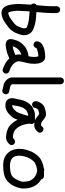

<svg xmlns="http://www.w3.org/2000/svg" viewBox="804 -1609 853 2501"><g transform="rotate(90 1230.5 -358.5)"><path d="M129.4 -317.8C158.3 -314.7 218.6 -310.5 228.8 -309.2C268.6 -304 310.5 -293.3 337 -279.1C342.1 -276.2 347.5 -268 350 -245.9C349.8 -239.5 346.9 -225.9 344.4 -219.3C340 -206.2 323.4 -165.2 320 -158.9C301 -123.6 267.2 -102.9 228.2 -74.1C212.2 -62.4 186.5 -48 163.7 -42.4C141.3 -38.2 141.7 -40.5 137.6 -51.2C126.2 -85.8 118.8 -133.6 121 -182.7L124 -233.8C124.7 -251 125.3 -266.2 126 -284.5C126.7 -293.5 128.1 -305 129.4 -317.8ZM150 -610V-671C150 -695.8 129.8 -716 105 -716C79 -716 61 -694 61 -671V-610C61 -542.4 54 -489.9 48.1 -418.9L47.3 -408.2C20.9 -392.2 19 -359 40.6 -337.1C38.2 -302.4 36.4 -281.8 35 -238.1L32 -187.2C31.3 -169 31.7 -152.1 33.1 -134.9C39.5 -58.3 52.4 57.1 160.8 48C168.2 47.4 175.5 46.2 183.7 44.3C219.7 35.8 256.1 16.4 281.8 -2.9C303.7 -18.7 316.2 -26.9 338.5 -44.4C360.1 -61.6 382.6 -89.3 396.3 -112.9C408.3 -131.4 422.4 -171.2 428.8 -190.5C433.3 -205.2 440.7 -227.5 438.9 -251.9C433.1 -322 394.4 -357 336.7 -374.8C285.2 -392.6 241.6 -400.8 174.2 -404C153.1 -405.1 144.1 -406.1 136.8 -407.2C142.5 -474.4 150 -538.3 150 -610Z M492 -50C500.4 -17.7 538.3 -2.4 575.3 -6.1C586.2 -6.9 604 -9.9 625.2 -14.5C668.8 -23.5 705.7 -36.8 741.3 -53.4C774.4 -16 818.5 8.9 869.1 27.4L878.7 31.2C908.5 43.1 934.7 18 938.2 -2.5C942.5 -27.5 929 -45.9 908.5 -52.9L898.2 -56.6C873 -65 850.1 -75.8 831.5 -89.6C807.9 -109.4 778.8 -141.7 778 -175C780.3 -200.5 784.7 -222.7 791.3 -248.9L799.2 -280.6C807.9 -312.4 811 -343.9 811 -381C811 -428.9 797.4 -521 721 -521C653.8 -521 581.4 -506.7 540.3 -465.7C527.7 -453.1 501.3 -409.3 533.1 -380.1C539.8 -373.9 548.6 -370.4 557.2 -369.2C587.1 -365.2 602.8 -389.1 607.2 -406.3C612.2 -410.7 614.4 -412.7 618.6 -414.2C647.2 -422.7 678.3 -430.8 712.6 -431.9C718.1 -418.5 722 -402.6 722 -382C722 -350.3 718.4 -329.2 712.7 -303.2C706.5 -302.4 700.2 -301.6 693.9 -300.8C666.2 -297.4 644.7 -286.9 623.5 -278.1C596.1 -266.8 573.8 -245.2 557.3 -228.7C528.2 -199.5 505.9 -159.3 495.8 -111.5C492.4 -101.2 485.1 -76.6 492 -50ZM692.8 -209.3C691.3 -201 689.8 -191 689.1 -179.6C688 -162.3 692.1 -146.3 697 -131.4C664 -117.5 622.8 -102.5 583.5 -96.8C586.7 -107.2 590.8 -120.6 595.2 -129.4C611.2 -158.7 631.6 -184.3 658.9 -196.1C672.9 -202.2 681.1 -206 692.8 -209.3Z M989 -720V-84C989 -69.2 994.7 -55.4 1002.3 -42.5C1019.9 -11.3 1051.9 15.6 1094.6 22.6C1106.5 25 1123.7 30.3 1143 33.5L1153.9 36.3C1183 43.5 1202.8 21 1207 2.4C1211 -15.4 1204.5 -45 1173.7 -50.6L1161.6 -53.4C1148.4 -56.4 1129.5 -61 1111 -64.5C1097.1 -67.8 1083.6 -77.4 1078 -88.7V-720C1078 -744.1 1058.7 -765 1033.5 -765C1008.3 -765 989 -744.1 989 -720Z M1387 -395V-397.5C1389.9 -403.3 1399.6 -417.7 1402.3 -421.5C1403.9 -423.6 1406.7 -428.6 1408.9 -429.3C1422.6 -433.8 1447.9 -441.3 1464.6 -442.8C1474.7 -437.7 1493.2 -422.4 1505 -412.8C1531.9 -390 1565.2 -378 1610 -378C1652.4 -378 1675.2 -398.9 1696.3 -422.9C1736.5 -466 1668.1 -528 1630 -482.2L1623.2 -474.5C1619 -469.7 1619 -467 1610 -467C1598.5 -467 1591.7 -468.1 1582.2 -470.9C1567.5 -475.3 1576.3 -468.5 1562.3 -481C1553.2 -488.6 1544.4 -495.3 1534.7 -502.3C1515.3 -516.4 1492 -537.8 1445.6 -529.6C1403.6 -523.1 1354.7 -511.5 1328.2 -471.9C1322.1 -462.8 1298 -433.6 1298 -403V-395C1298 -372 1316 -350 1342 -350C1366.8 -350 1387 -370.2 1387 -395ZM1489.7 -298C1482.8 -274.8 1479.5 -261.7 1470.3 -233.9C1461.1 -206.4 1445.4 -159.6 1435.1 -146.4C1413.7 -123.3 1390.3 -96.2 1365.3 -92H1349.3C1358.8 -144.8 1363.9 -191.9 1382.5 -229C1390.9 -246.8 1414.1 -274.1 1425.5 -279.8C1440 -287.5 1462.8 -298 1471 -298ZM1551 -387H1471C1436.9 -387 1403.5 -368.2 1386.1 -359.5C1348.9 -341.9 1319.8 -301.2 1302.6 -268.2C1286.6 -234.8 1277.9 -197.5 1271.4 -161.5C1268.1 -143.1 1251.2 -93.4 1263.2 -57.3C1272.8 -26.6 1302.3 -3 1340 -3H1369C1385.5 -3 1401.5 -9.5 1420.5 -18.3C1457.8 -35.5 1481.4 -65.5 1501.5 -87.2C1519.6 -107.7 1529.9 -133.6 1539.6 -160.8C1561.2 -118.6 1590.6 -80.1 1627.5 -51.4C1644.7 -37.6 1668 -30.3 1685.2 -24.6C1706.6 -15.7 1732.6 -13.9 1754.1 -11.2C1792.3 -7.2 1821.9 -18.9 1844.3 -40.9L1856.3 -51.9C1884.8 -80.4 1863.9 -128 1825 -128C1813.8 -128 1801.1 -123.5 1793.3 -115.7L1782.3 -104.7C1778.2 -100.6 1763.1 -98.9 1734.6 -102.8C1721.3 -104.8 1709.2 -110.5 1691.7 -116.5C1682.4 -120.3 1680.9 -123.1 1665.3 -136C1645.8 -153.8 1628.9 -179.6 1614.5 -209.9C1609 -220.8 1592 -286.1 1592 -302.5C1592 -308.8 1591.6 -314.5 1590.6 -320.4C1592.8 -324.6 1596 -334.8 1596 -342C1596 -366.8 1575.8 -387 1551 -387Z M2210.7 -415C2228 -411.4 2246.6 -405.6 2259.8 -399.6C2303.9 -375.7 2337.2 -337.8 2344.1 -275.4C2346.8 -247.5 2349.2 -233.7 2344.8 -213.3C2327.4 -155.7 2300.4 -102.1 2258.6 -81.2C2231.4 -66.9 2182.9 -62 2132 -62C2118.1 -62 2102.1 -64.3 2084.8 -69.1C2034.2 -83.5 2008 -115.4 2008 -184.5C2008 -196.9 2008.9 -208.6 2010.6 -218.8C2018.5 -263.1 2032.9 -305.3 2053.6 -334.9C2070.6 -360.3 2084.7 -377.8 2107.8 -390.4C2137.7 -403.4 2160.6 -412.5 2195.9 -415ZM2273 -505H2223C2220.3 -505 2221.3 -505.1 2216.2 -504.6C2206.8 -507.1 2186.1 -513.5 2166.3 -501C2162 -500.5 2156.3 -499.6 2150.8 -498.5C2100.3 -487.2 2051.1 -468.2 2015.7 -431C1989.7 -402.1 1966.1 -369.4 1949.8 -329.2C1933.1 -285.9 1919 -243.7 1919 -184C1919 -54.6 2003.2 27 2132 27C2171.8 27 2212.2 23.5 2246 16.5C2350.7 -4.4 2409.2 -96.3 2430.3 -192.2C2438.7 -225.3 2435.9 -253.2 2432.8 -284.9C2421.2 -370 2380.4 -431.8 2317.1 -468.8C2312.2 -488.5 2296 -505 2273 -505Z"/></g></svg>

Font: Just Breathe
Style: Bd
Weight: 400
Foundry: Cannot Into Space Fonts
Version: Version 0.72